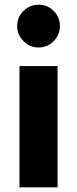

<svg xmlns="http://www.w3.org/2000/svg" viewBox="-20 -797 328 817"><path d="M63 0V-516H225V0ZM144 -595Q107 -595 80 -622.1Q53 -649.2 53 -686Q53 -724 80 -750.5Q107 -777 144.5 -777Q182 -777 208.5 -750.5Q235 -724 235 -686.5Q235 -649 208.4 -622Q181.8 -595 144 -595Z"/></svg>

Font: Red Hat Text VF
Style: Regular
Weight: 400
Designer: Pentagram, MCKL
Foundry: Pentagram, MCKL
Version: Version 1.023